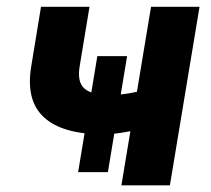

<svg xmlns="http://www.w3.org/2000/svg" viewBox="-20 -556 633 576"><path d="M288.1 -153.3Q167.5 -153.3 112.1 -203.9Q56.6 -254.4 73.7 -356.9L103 -535.6H248.5L219.2 -358.4Q210.9 -310.5 232.9 -290.8Q254.9 -271 307.6 -271Q345.7 -271 383.5 -279.1Q421.4 -287.1 465.8 -301.3L446.8 -183.6Q427.7 -175.8 400.6 -168.9Q373.5 -162.1 344.2 -157.7Q314.9 -153.3 288.1 -153.3ZM344.2 0 433.1 -535.6H578.6L489.7 0ZM214.4 -39.6 272 -387.7H361.3L303.7 -39.6Z"/></svg>

Font: Inter 20pt
Style: Bold Italic
Weight: 700
Italic angle: -9.3988°
Version: Version 4.001;git-66647c0bb